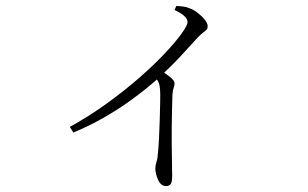

<svg xmlns="http://www.w3.org/2000/svg" viewBox="-20 -571 1040 649"><path d="M570 -537 576 -551Q588 -550 598.5 -549Q609 -548 621 -543Q635 -538 649 -527Q663 -516 672.5 -504Q682 -492 682 -482Q682 -475 678.5 -471Q675 -467 668 -462Q661 -457 650 -446Q626 -420 595 -386Q564 -352 520 -311Q505 -297 477 -274Q449 -251 411.5 -224.5Q374 -198 327.5 -171.5Q281 -145 228 -123L216 -142Q283 -179 343.5 -223Q404 -267 453.5 -310.5Q503 -354 539 -392.5Q575 -431 594.5 -458.5Q614 -486 614 -496Q614 -508 600.5 -519Q587 -530 570 -537ZM498 -316 520 -336Q539 -323 554.5 -311Q570 -299 570 -289Q570 -282 567 -274Q564 -266 563 -252Q561 -196 560.5 -141.5Q560 -87 561 -43.5Q562 0 562 23Q562 44 557 51Q552 58 541 58Q524 58 514.5 37Q505 16 505 -2Q505 -12 509 -24Q513 -36 514 -55Q516 -73 517.5 -103.5Q519 -134 520 -167.5Q521 -201 521.5 -228.5Q522 -256 521 -269Q520 -283 516 -292.5Q512 -302 498 -316Z"/></svg>

Font: Source Han Serif JP VF
Style: Regular
Weight: 250
Designer: Ryoko NISHIZUKA 西塚涼子 (kana & ideographs); Frank Grießhammer (Latin, Greek & Cyrillic); Wenlong ZHANG 张文龙 (bopomofo); San
Foundry: Adobe
Version: Version 2.001;hotconv 1.1.0;makeotfexe 2.6.0